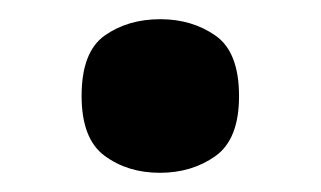

<svg xmlns="http://www.w3.org/2000/svg" viewBox="-20 -455 334 200"><path d="M146.5 -275Q113 -275 89 -292.7Q65 -310.3 65 -355.1Q65 -401 89.1 -418Q113.2 -435 147 -435Q180 -435 204.5 -417.9Q229 -400.8 229 -354.8Q229 -310 204.5 -292.5Q180 -275 146.5 -275Z"/></svg>

Font: Noto Naskh Arabic UI
Style: Regular
Weight: 400
Designer: Monotype Design Team, David Williams, Mohamad Dakak and Nizar Qandah
Foundry: Monotype Imaging Inc.
Version: Version 2.014